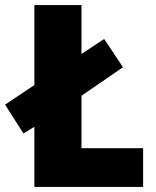

<svg xmlns="http://www.w3.org/2000/svg" viewBox="-39 -785 611 754"><path d="M96 -51V-287L53 -261L-19 -374L96 -451V-765H281V-573L370 -632L444 -521L281 -409V-203H523V-51Z"/></svg>

Font: Noto Sans Tamil UI SemiCondensed Black
Style: Regular
Weight: 900
Width: 4
Designer: Jelle Bosma - Monotype Design Team
Foundry: Monotype Imaging Inc.
Version: Version 2.004; ttfautohint (v1.8.4.7-5d5b)